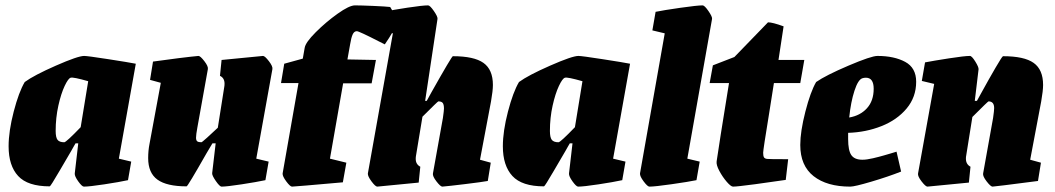

<svg xmlns="http://www.w3.org/2000/svg" viewBox="-20 -685 3924 714"><path d="M422 -95 468 -84 456 -15Q424 -8 368 0.5Q312 9 292 9Q285 9 271 -10.5Q257 -30 258 -40L271 -152H261Q258 -147 254 -140Q250 -133 245 -124Q236 -109 202 -50.5Q168 8 165 8Q83 8 47.5 -30.5Q12 -69 12 -141Q12 -197 31 -270Q50 -343 72 -380Q106 -405 188 -441Q270 -477 293 -477Q305 -477 382.5 -465Q460 -453 485 -448ZM280 -212 308 -383Q252 -399 243 -396Q234 -394 220.5 -365.5Q207 -337 197 -292Q187 -247 187 -198Q187 -174 194 -165Q201 -156 219 -156Q226 -156 280 -212Z M993 -428 933 -95 979 -84 967 -15Q934 -8 878.5 0.5Q823 9 804 9Q797 9 782.5 -12Q768 -33 769 -41L782 -152H770Q751 -120 748 -115Q678 8 674 8Q600 8 565.5 -17Q531 -42 531 -97Q531 -125 536 -150L578 -377L538 -388L549 -456Q590 -462 642.5 -468.5Q695 -475 718 -477Q725 -477 740 -457.5Q755 -438 753 -428L714 -211Q709 -184 709 -173Q709 -163 713.5 -159.5Q718 -156 729 -156Q731 -156 750 -173Q769 -190 790 -210L814 -362Q815 -367 815 -374Q815 -395 798 -403L804 -462L958 -477Q965 -477 980 -457.5Q995 -438 993 -428Z M1282 -520 1272 -464 1378 -462 1362 -375H1256L1207 -95L1268 -80L1255 -7Q1075 9 1066 9Q1059 9 1044.5 -10.5Q1030 -30 1031 -40L1090 -376H1025L1037 -448L1106 -467L1113 -507Q1116 -527 1154 -565Q1192 -603 1235.5 -634Q1279 -665 1300 -665Q1321 -665 1368 -663Q1415 -661 1431 -659Q1436 -652 1446.5 -630.5Q1457 -609 1457 -604Q1457 -595 1442 -569Q1427 -543 1411 -520L1391 -530Q1315 -569 1307 -569Q1297 -569 1291.5 -557Q1286 -545 1282 -520Z M1806 -308 1765 -91 1805 -80 1794 -12Q1772 -8 1710.5 -0.5Q1649 7 1625 9Q1618 9 1603 -10.5Q1588 -30 1590 -40L1627 -246Q1631 -274 1631 -281Q1631 -296 1626.5 -302Q1622 -308 1610 -308Q1608 -308 1551 -251L1527 -106Q1526 -101 1526 -94Q1526 -74 1543 -65L1537 -6L1383 9Q1376 9 1361.5 -10.5Q1347 -30 1348 -40L1441 -561L1395 -572L1407 -641Q1439 -648 1495.5 -656.5Q1552 -665 1572 -665Q1579 -665 1593.5 -644Q1608 -623 1607 -615L1561 -310H1567L1584 -341Q1660 -476 1664 -476Q1743 -476 1778 -451Q1813 -426 1813 -369Q1813 -348 1806 -308Z M2260 -95 2306 -84 2294 -15Q2262 -8 2206 0.5Q2150 9 2130 9Q2123 9 2109 -10.5Q2095 -30 2096 -40L2109 -152H2099Q2096 -147 2092 -140Q2088 -133 2083 -124Q2074 -109 2040 -50.5Q2006 8 2003 8Q1921 8 1885.5 -30.5Q1850 -69 1850 -141Q1850 -197 1869 -270Q1888 -343 1910 -380Q1944 -405 2026 -441Q2108 -477 2131 -477Q2143 -477 2220.5 -465Q2298 -453 2323 -448ZM2118 -212 2146 -383Q2090 -399 2081 -396Q2072 -394 2058.5 -365.5Q2045 -337 2035 -292Q2025 -247 2025 -198Q2025 -174 2032 -165Q2039 -156 2057 -156Q2064 -156 2118 -212Z M2360 -40 2452 -561 2406 -572 2418 -641Q2447 -647 2510 -656Q2573 -665 2593 -665Q2600 -665 2614.5 -644Q2629 -623 2628 -615L2536 -95L2582 -84L2570 -15Q2541 -9 2478 0Q2415 9 2395 9Q2388 9 2373.5 -10.5Q2359 -30 2360 -40Z M2645 -85Q2653 -142 2691 -376H2619L2631 -442L2711 -473L2836 -602Q2853 -602 2894 -587L2875 -462H2971L2956 -376H2858L2840 -262Q2818 -128 2818 -117Q2818 -105 2821 -100Q2824 -95 2833 -94Q2839 -93 2911 -93L2902 -16Q2856 -9 2788.5 0Q2721 9 2706 9Q2698 9 2682.5 -9Q2667 -27 2655 -49.5Q2643 -72 2645 -85Z M3134 -191V-168Q3134 -125 3146 -108Q3158 -91 3187 -91Q3203 -91 3226.5 -96.5Q3250 -102 3267 -107Q3284 -112 3291 -114L3314 -121L3331 -47Q3283 -28 3220.5 -9.5Q3158 9 3142 9Q3055 9 3005.5 -30Q2956 -69 2956 -146Q2956 -196 2975 -270Q2994 -344 3015 -380Q3051 -405 3135.5 -441Q3220 -477 3243 -477Q3305 -477 3346 -455Q3387 -433 3387 -381Q3387 -324 3351.5 -281.5Q3316 -239 3258 -216Q3200 -193 3134 -191ZM3138 -248Q3179 -255 3204 -282.5Q3229 -310 3229 -355Q3229 -396 3200 -396Q3193 -396 3187 -394Q3171 -389 3157.5 -347.5Q3144 -306 3138 -248Z M3852 -308 3811 -91 3851 -80 3840 -12Q3678 9 3671 9Q3664 9 3649 -10.5Q3634 -30 3636 -40L3673 -246Q3677 -274 3677 -283Q3677 -308 3656 -308Q3654 -308 3596 -250L3573 -106Q3572 -102 3572 -95Q3572 -74 3589 -65L3583 -6L3429 9Q3422 9 3407 -10.5Q3392 -30 3394 -40L3454 -373L3408 -384L3420 -453Q3451 -459 3509 -468Q3567 -477 3587 -477Q3594 -477 3607 -456Q3620 -435 3619 -427L3605 -310H3613L3629 -339Q3657 -390 3682 -433Q3707 -476 3710 -476Q3789 -476 3824 -451Q3859 -426 3859 -369Q3859 -348 3852 -308Z"/></svg>

Font: Grenze Black
Style: Italic
Weight: 900
Italic angle: -10°
Designer: Renata Polastri
Foundry: Omnibus-Type
Version: Version 1.002; ttfautohint (v1.8)